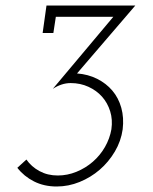

<svg xmlns="http://www.w3.org/2000/svg" viewBox="-20 -670 555 698"><path d="M172 -347 392 -609H183L174 -550H135L149 -650H472L260 -403Q300 -400 333 -383.5Q366 -367 388.5 -340.5Q411 -314 421 -278Q431 -242 426 -200Q420 -157 397.5 -119Q375 -81 342.5 -53Q310 -25 269.5 -8.5Q229 8 186 8Q140 8 103.5 -10.5Q67 -29 43 -60L76 -90Q94 -64 123.5 -48Q153 -32 190 -32Q225 -32 258 -45.5Q291 -59 317.5 -82Q344 -105 361.5 -135.5Q379 -166 385 -200Q390 -235 380.5 -265.5Q371 -296 351 -318.5Q331 -341 301.5 -354.5Q272 -368 237 -368Q220 -368 203.5 -362.5Q187 -357 172 -347Z"/></svg>

Font: Josefin Slab
Style: Italic
Weight: 400
Italic angle: -12°
Designer: Santiago Orozco
Foundry: Typemade
Version: Version 2.000